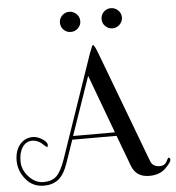

<svg xmlns="http://www.w3.org/2000/svg" viewBox="-99 -940 921 1006"><g transform="rotate(-5 361.5 -437.0)"><path d="M205 -115 391 -657Q407 -701 411 -701Q419 -701 439 -646L656 -70Q667 -38 706 -38Q729 -38 740 -56Q744 -63 748 -70.5Q752 -78 754 -78Q763 -78 763 -66Q763 -54 732 -23Q701 8 646 8Q577 8 554 -53L493 -216H260L219 -97Q198 -36 167.5 -12.5Q137 11 92 11Q32 11 -4 -34Q-40 -79 -40 -131.5Q-40 -184 -13.5 -216Q13 -248 55 -248Q75 -248 97 -236Q130 -218 130 -198Q130 -190 125.5 -190Q121 -190 111 -200Q82 -229 50 -229Q18 -229 -1 -201Q-20 -173 -20 -127.5Q-20 -82 14 -45Q48 -8 91 -8Q134 -8 158.5 -30.5Q183 -53 205 -115ZM372 -542 266 -235H486ZM264.5 -794.5Q249 -810 249 -832Q249 -854 264.5 -869.5Q280 -885 302 -885Q324 -885 340 -869.5Q356 -854 356 -832Q356 -810 340 -794.5Q324 -779 302 -779Q280 -779 264.5 -794.5ZM483.5 -794.5Q468 -810 468 -832Q468 -854 483.5 -869.5Q499 -885 521 -885Q543 -885 559 -869.5Q575 -854 575 -832Q575 -810 559 -794.5Q543 -779 521 -779Q499 -779 483.5 -794.5Z"/></g></svg>

Font: Spirax
Style: Regular
Weight: 400
Designer: Brenda Gallo (gbrenda1987@gmail.com)
Foundry: Brenda Gallo
Version: Version 1.002